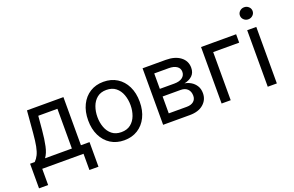

<svg xmlns="http://www.w3.org/2000/svg" viewBox="-107 -1168 2665 1743"><g transform="rotate(-20 1225.5 -297.0)"><path d="M19.5 156.7V-81.1H64.5Q86.9 -103.5 101.3 -133.1Q115.7 -162.6 125 -209.7Q134.3 -256.8 140.6 -332L158.7 -545.9H510.7V-81.1H593.8V156.7H506.3V0H107.4V156.7ZM164.1 -81.1H423.3V-464.8H238.3L226.6 -332Q218.8 -245.1 205.3 -181.9Q191.9 -118.7 164.1 -81.1Z M897.9 11.7Q823.7 11.7 767.8 -23.4Q711.9 -58.6 680.7 -122.1Q649.4 -185.5 649.4 -269.5Q649.4 -355 680.7 -418.7Q711.9 -482.4 767.8 -517.6Q823.7 -552.7 897.9 -552.7Q972.7 -552.7 1028.8 -517.6Q1085 -482.4 1116.2 -418.7Q1147.5 -355 1147.5 -269.5Q1147.5 -185.5 1116.2 -122.1Q1085 -58.6 1028.8 -23.4Q972.7 11.7 897.9 11.7ZM897.9 -66.9Q953.1 -66.9 988.8 -95.2Q1024.4 -123.5 1041.5 -169.7Q1058.6 -215.8 1058.6 -269.5Q1058.6 -323.7 1041.5 -370.4Q1024.4 -417 988.8 -445.6Q953.1 -474.1 897.9 -474.1Q843.3 -474.1 808.1 -445.6Q772.9 -417 755.9 -370.6Q738.8 -324.2 738.8 -269.5Q738.8 -215.8 755.9 -169.7Q772.9 -123.5 808.1 -95.2Q843.3 -66.9 897.9 -66.9Z M1275.4 0V-545.9H1498.5Q1587.4 -545.9 1639.9 -506.1Q1692.4 -466.3 1692.4 -400.4Q1692.4 -352.5 1663.6 -324.7Q1634.8 -296.9 1585.9 -287.1Q1617.7 -282.7 1646.7 -265.4Q1675.8 -248 1694.6 -218.5Q1713.4 -189 1713.4 -146.5Q1713.4 -83 1665.5 -41.5Q1617.7 0 1533.2 0ZM1358.9 -80.1H1533.2Q1575.2 -80.1 1599.1 -100.1Q1623 -120.1 1623 -154.3Q1623 -196.3 1599.1 -219.7Q1575.2 -243.2 1533.2 -243.2H1358.9ZM1358.9 -316.9H1499Q1548.3 -316.9 1576.2 -337.4Q1604 -357.9 1604 -393.1Q1604 -427.2 1575.9 -446.5Q1547.9 -465.8 1498.5 -465.8H1358.9Z M2179.2 -545.9V-464.8H1928.2V0H1840.3V-545.9Z M2286.1 0V-545.9H2374V0ZM2330.6 -635.3Q2305.7 -635.3 2287.6 -652.3Q2269.5 -669.4 2269.5 -693.4Q2269.5 -717.8 2287.6 -734.6Q2305.7 -751.5 2330.6 -751.5Q2356 -751.5 2374 -734.6Q2392.1 -717.8 2392.1 -693.4Q2392.1 -669.4 2374 -652.3Q2356 -635.3 2330.6 -635.3Z"/></g></svg>

Font: Inter
Style: Regular
Weight: 400
Designer: Rasmus Andersson
Foundry: rsms
Version: Version 4.001;git-9221beed3